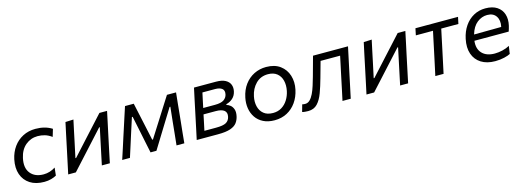

<svg xmlns="http://www.w3.org/2000/svg" viewBox="-6 -1176 5054 1855"><g transform="rotate(-15 2521.0 -248.5)"><path d="M280.5 10Q195.5 10 139 -26.5Q82.5 -63 60 -127.5Q37.5 -192 55 -276Q69.5 -344.5 107 -396.8Q144.5 -449 201 -478.2Q257.5 -507.5 328 -507.5Q423 -507.5 492 -464L469.5 -389Q434 -414.5 400 -424.2Q366 -434 330 -434Q261.5 -434 209 -390.5Q156.5 -347 139 -266.5Q118 -171 162 -116.5Q206 -62 293 -62Q325 -62 354.8 -71.5Q384.5 -81 411 -98L402.5 -20Q382 -8 350 1Q318 10 280.5 10Z M520.5 0Q532.5 -55.5 543.2 -106.5Q554 -157.5 567 -218.5L577.5 -268Q591.5 -335 602.8 -388Q614 -441 626 -496L706.5 -499.5Q695 -447 684.5 -397.2Q674 -347.5 661 -285.5L628.5 -134H635.5L782.5 -295.5Q827 -344 873.2 -394.8Q919.5 -445.5 965.5 -496H1042Q1030.5 -440.5 1019.2 -388.2Q1008 -336 993.5 -268L983 -218.5Q970 -157.5 959.2 -106.2Q948.5 -55 937 0H857Q868 -53.5 878.5 -102.2Q889 -151 901 -208.5L933.5 -362H927L783.5 -204.5Q738 -154.5 691 -103Q644 -51.5 597 0Z M1060.5 0Q1078.5 -54.5 1095.5 -107Q1112.5 -159.5 1129 -211.5L1151 -279Q1168.5 -333 1186.2 -387.8Q1204 -442.5 1221.5 -496H1309Q1319.5 -448 1330 -399.2Q1340.5 -350.5 1351 -302.5L1391.5 -114.5H1399L1518 -302Q1549 -351 1579.8 -399.8Q1610.5 -448.5 1641 -496H1732Q1726.5 -443.5 1720.8 -387.2Q1715 -331 1710 -277.5L1703 -208.5Q1697.5 -157.5 1692.2 -105Q1687 -52.5 1682 0H1604Q1610 -57 1616 -115.2Q1622 -173.5 1627.5 -230L1643 -376.5H1635.5L1539 -220.5Q1505 -165.5 1471.2 -110.5Q1437.5 -55.5 1403 0H1344Q1332.5 -55 1321 -110.5Q1309.5 -166 1298.5 -220L1266 -376.5H1258.5L1212 -232Q1193.5 -173.5 1175 -115.5Q1156.5 -57.5 1138 0Z M1806 0Q1818 -55.5 1828.8 -106.5Q1839.5 -157.5 1852.5 -218.5L1863 -268Q1877 -335 1888.2 -387.8Q1899.5 -440.5 1911.5 -496H2131Q2190 -496 2224.2 -477.5Q2258.5 -459 2270.5 -428.5Q2282.5 -398 2274.5 -361.5Q2265.5 -319.5 2237.2 -294.2Q2209 -269 2172 -260L2170.5 -253Q2190 -248 2208.8 -232.8Q2227.5 -217.5 2236.8 -190.2Q2246 -163 2237.5 -123Q2230 -86.5 2209.2 -58.8Q2188.5 -31 2143.8 -15.5Q2099 0 2019 0ZM1978 -429.5Q1970 -393.5 1962.8 -359.2Q1955.5 -325 1946.5 -282.5H2064.5Q2126 -282.5 2154 -302.2Q2182 -322 2188.5 -353.5Q2197 -392 2173.8 -410.8Q2150.5 -429.5 2104.5 -429.5ZM1900.5 -66.5H2016Q2088.5 -66.5 2118.5 -83.8Q2148.5 -101 2156.5 -138Q2166 -180 2139.8 -201Q2113.5 -222 2056 -222H1933.5L1933 -220Q1923.5 -174.5 1916 -138.8Q1908.5 -103 1900.5 -66.5Z M2584.5 11Q2518.5 11 2471.8 -12.8Q2425 -36.5 2397.5 -77Q2370 -117.5 2362 -168.8Q2354 -220 2365.5 -274.5Q2380.5 -348.5 2419.5 -400.8Q2458.5 -453 2514 -480.5Q2569.5 -508 2634.5 -508Q2720 -508 2774.2 -467.8Q2828.5 -427.5 2848.8 -362.2Q2869 -297 2853 -222.5Q2838 -152.5 2801 -100Q2764 -47.5 2708.8 -18.2Q2653.5 11 2584.5 11ZM2587.5 -61Q2636.5 -61 2673.8 -84Q2711 -107 2735.2 -145.8Q2759.5 -184.5 2769.5 -232Q2781 -288 2769.5 -334.5Q2758 -381 2723.8 -408.5Q2689.5 -436 2634 -436Q2560.5 -436 2512.2 -387.2Q2464 -338.5 2449 -265Q2437.5 -211 2448.8 -164.5Q2460 -118 2494.5 -89.5Q2529 -61 2587.5 -61Z M2919.5 9Q2906.5 9 2889 7.5Q2871.5 6 2859.5 2.5L2879.5 -69Q2887.5 -67 2895.8 -66.2Q2904 -65.5 2909 -65.5Q2936 -65.5 2956.8 -86Q2977.5 -106.5 2993.8 -140.5Q3010 -174.5 3023 -216Q3036 -257.5 3048 -300Q3061.5 -349.5 3075.5 -399.5Q3089.5 -449.5 3102 -496H3452Q3440.5 -441.5 3429.2 -388.8Q3418 -336 3403.5 -268.5L3393 -219Q3380 -158 3369.2 -106.5Q3358.5 -55 3346.5 0H3264Q3276 -55 3286.8 -106.5Q3297.5 -158 3310.5 -219L3321 -268.5Q3331 -315.5 3339.2 -353.5Q3347.5 -391.5 3355 -428.5H3159.5Q3148.5 -389 3137.2 -348.5Q3126 -308 3115 -269Q3093.5 -191 3070.2 -128Q3047 -65 3012 -28Q2977 9 2919.5 9Z M3504 0Q3516 -55.5 3526.8 -106.5Q3537.5 -157.5 3550.5 -218.5L3561 -268Q3575 -335 3586.2 -388Q3597.5 -441 3609.5 -496L3690 -499.5Q3678.5 -447 3668 -397.2Q3657.5 -347.5 3644.5 -285.5L3612 -134H3619L3766 -295.5Q3810.5 -344 3856.8 -394.8Q3903 -445.5 3949 -496H4025.5Q4014 -440.5 4002.8 -388.2Q3991.5 -336 3977 -268L3966.5 -218.5Q3953.5 -157.5 3942.8 -106.2Q3932 -55 3920.5 0H3840.5Q3851.5 -53.5 3862 -102.2Q3872.5 -151 3884.5 -208.5L3917 -362H3910.5L3767 -204.5Q3721.5 -154.5 3674.5 -103Q3627.5 -51.5 3580.5 0Z M4192.5 0Q4204.5 -55.5 4215.5 -106.8Q4226.5 -158 4239.5 -219L4250 -268.5Q4260 -315.5 4268 -353.5Q4276 -391.5 4284 -428.5H4112.5L4126.5 -496H4552.5L4538 -428.5H4366.5Q4358.5 -391.5 4350.5 -353.5Q4342.5 -315.5 4332.5 -268.5L4322 -219Q4309 -158 4298 -106.8Q4287 -55.5 4275 0Z M4790.5 11Q4707 11 4651 -24.2Q4595 -59.5 4573 -123Q4551 -186.5 4569 -271.5Q4584 -343 4620.5 -396Q4657 -449 4710 -478Q4763 -507 4827.5 -507Q4898.5 -507 4943 -477.8Q4987.5 -448.5 5003.2 -398.5Q5019 -348.5 5004.5 -286Q5001.5 -272.5 4997 -258Q4992.5 -243.5 4988.5 -231.5H4645.5Q4636 -152 4679.2 -106.8Q4722.5 -61.5 4805 -61.5Q4841.5 -61.5 4881.8 -70.8Q4922 -80 4954 -98L4942.5 -20.5Q4924 -9.5 4881.8 0.8Q4839.5 11 4790.5 11ZM4828 -440.5Q4773.5 -440.5 4727 -404Q4680.5 -367.5 4658 -291L4930 -293.5L4930.5 -295Q4944 -357.5 4916.5 -399Q4889 -440.5 4828 -440.5Z"/></g></svg>

Font: Commissioner
Style: Italic
Weight: 400
Italic angle: -12°
Designer: Kostas Bartsokas
Foundry: Kostas Bartsokas
Version: Version 1.000; ttfautohint (v1.8.3)